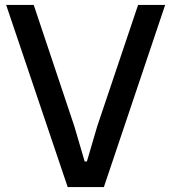

<svg xmlns="http://www.w3.org/2000/svg" viewBox="-20 -760 696 780"><path d="M5 -740H117L282 -247L324 -104H333L375 -247L541 -740H651L402 0H255Z"/></svg>

Font: Encode Sans Narrow
Style: Medium
Weight: 500
Designer: Pablo Impallari, Andres Torresi
Foundry: Pablo Impallari, Andres Torresi
Version: Version 1.000; ttfautohint (v1.00) -l 8 -r 50 -G 200 -x 14 -